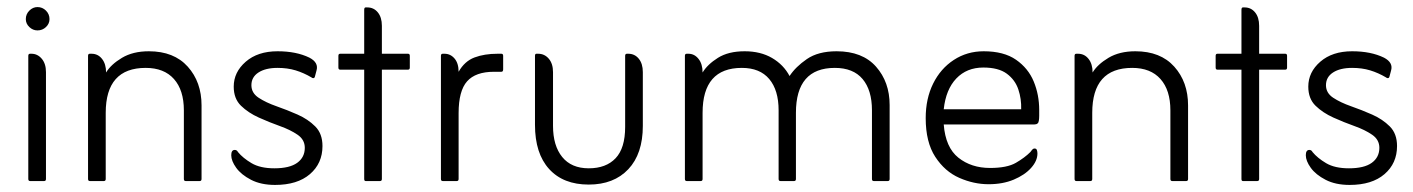

<svg xmlns="http://www.w3.org/2000/svg" viewBox="-20 -512 3997 543"><path d="M53 -458Q53 -472 63 -482Q73 -492 86 -492Q100 -492 110 -482Q120 -472 120 -458Q120 -445 110 -435.5Q100 -426 86 -426Q73 -426 63 -435.5Q53 -445 53 -458ZM65 0Q60 0 60 -6V-354Q60 -360 65 -360H69Q86 -360 98 -346Q110 -332 110 -308V-6Q110 0 105 0Z M280 -307Q294 -330 325 -348.5Q356 -367 401 -367Q472 -367 511 -323.5Q550 -280 550 -214V-6Q550 0 545 0H505Q500 0 500 -6V-200Q500 -257 472 -288.5Q444 -320 392 -320Q279 -320 279 -193V-6Q279 0 274 0H234Q229 0 229 -6V-354Q229 -360 234 -360H239Q257 -360 268.5 -345.5Q280 -331 280 -307Z M653 -82Q667 -65 691.5 -50.5Q716 -36 756 -36Q799 -36 820.5 -51.5Q842 -67 842 -94Q842 -117 821.5 -131Q801 -145 771.5 -155.5Q742 -166 712 -179.5Q682 -193 661.5 -213Q641 -233 641 -267Q641 -308 675 -337.5Q709 -367 765 -367Q818 -367 855 -349Q882 -335 875 -312L871 -297Q870 -291 866 -291Q863 -291 861 -293Q839 -306 816 -313Q793 -320 765 -320Q731 -320 711 -307Q691 -294 691 -271Q691 -249 711.5 -235.5Q732 -222 762 -211.5Q792 -201 821.5 -188Q851 -175 871.5 -154.5Q892 -134 892 -99Q892 -50 856.5 -19.5Q821 11 758 11Q718 11 690 -3.5Q662 -18 648 -37.5Q634 -57 634 -73Q634 -88 644 -88Q650 -88 653 -82Z M1010 -315H942Q937 -315 937 -321V-354Q937 -360 942 -360H1010V-484Q1010 -491 1014 -491H1019Q1037 -491 1048.5 -477Q1060 -463 1060 -439V-360H1134Q1139 -360 1139 -354V-321Q1139 -315 1134 -315H1060V-6Q1060 0 1055 0H1014Q1010 0 1010 -6Z M1237 -360Q1254 -360 1265.5 -346.5Q1277 -333 1277 -309Q1294 -339 1322 -349.5Q1350 -360 1387 -360H1398Q1403 -360 1403 -354V-316Q1403 -309 1398 -309H1377Q1325 -309 1301 -282Q1277 -255 1277 -192V-6Q1277 0 1272 0H1232Q1227 0 1227 -6V-354Q1227 -360 1232 -360Z M1645 10Q1573 10 1533 -34Q1493 -78 1493 -159V-354Q1493 -360 1497 -360H1502Q1520 -360 1532 -346Q1544 -332 1544 -308V-156Q1544 -100 1570 -68Q1596 -36 1645 -36Q1694 -36 1721 -64.5Q1748 -93 1748 -153V-354Q1748 -360 1753 -360H1757Q1775 -360 1786.5 -346Q1798 -332 1798 -308V-156Q1798 -77 1757 -33.5Q1716 10 1645 10Z M1967 -307Q1981 -330 2010.5 -348.5Q2040 -367 2086 -367Q2131 -367 2163.5 -348Q2196 -329 2213 -297Q2230 -323 2262 -345Q2294 -367 2346 -367Q2419 -367 2457.5 -323.5Q2496 -280 2496 -215V-6Q2496 0 2491 0H2451Q2446 0 2446 -6V-200Q2446 -257 2419.5 -288.5Q2393 -320 2341 -320Q2231 -320 2231 -193V-6Q2231 0 2226 0H2187Q2182 0 2182 -6V-200Q2182 -257 2155.5 -288.5Q2129 -320 2078 -320Q1967 -320 1967 -193V-6Q1967 0 1962 0H1922Q1917 0 1917 -6V-354Q1917 -360 1922 -360H1927Q1944 -360 1955.5 -345.5Q1967 -331 1967 -307Z M2649 -160Q2654 -95 2690.5 -66Q2727 -37 2780 -37Q2828 -37 2853 -51.5Q2878 -66 2894 -82Q2896 -85 2899 -88.5Q2902 -92 2906 -92Q2911 -92 2912.5 -87.5Q2914 -83 2914 -78Q2914 -57 2896 -37Q2878 -17 2847 -4Q2816 9 2776 9Q2734 9 2693 -9Q2652 -27 2625 -68.5Q2598 -110 2598 -178Q2598 -233 2619 -275.5Q2640 -318 2677.5 -342.5Q2715 -367 2762 -367Q2819 -367 2853.5 -343Q2888 -319 2903.5 -281.5Q2919 -244 2919 -201Q2919 -192 2919 -184.5Q2919 -177 2918 -171Q2917 -160 2905 -160ZM2649 -203H2868Q2869 -232 2860 -259Q2851 -286 2827.5 -303.5Q2804 -321 2761 -321Q2714 -321 2684.5 -290Q2655 -259 2649 -203Z M3070 -307Q3084 -330 3115 -348.5Q3146 -367 3191 -367Q3262 -367 3301 -323.5Q3340 -280 3340 -214V-6Q3340 0 3335 0H3295Q3290 0 3290 -6V-200Q3290 -257 3262 -288.5Q3234 -320 3182 -320Q3069 -320 3069 -193V-6Q3069 0 3064 0H3024Q3019 0 3019 -6V-354Q3019 -360 3024 -360H3029Q3047 -360 3058.5 -345.5Q3070 -331 3070 -307Z M3491 -315H3423Q3418 -315 3418 -321V-354Q3418 -360 3423 -360H3491V-484Q3491 -491 3495 -491H3500Q3518 -491 3529.5 -477Q3541 -463 3541 -439V-360H3615Q3620 -360 3620 -354V-321Q3620 -315 3615 -315H3541V-6Q3541 0 3536 0H3495Q3491 0 3491 -6Z M3692 -82Q3706 -65 3730.5 -50.5Q3755 -36 3795 -36Q3838 -36 3859.5 -51.5Q3881 -67 3881 -94Q3881 -117 3860.5 -131Q3840 -145 3810.5 -155.5Q3781 -166 3751 -179.5Q3721 -193 3700.5 -213Q3680 -233 3680 -267Q3680 -308 3714 -337.5Q3748 -367 3804 -367Q3857 -367 3894 -349Q3921 -335 3914 -312L3910 -297Q3909 -291 3905 -291Q3902 -291 3900 -293Q3878 -306 3855 -313Q3832 -320 3804 -320Q3770 -320 3750 -307Q3730 -294 3730 -271Q3730 -249 3750.5 -235.5Q3771 -222 3801 -211.5Q3831 -201 3860.5 -188Q3890 -175 3910.5 -154.5Q3931 -134 3931 -99Q3931 -50 3895.5 -19.5Q3860 11 3797 11Q3757 11 3729 -3.5Q3701 -18 3687 -37.5Q3673 -57 3673 -73Q3673 -88 3683 -88Q3689 -88 3692 -82Z"/></svg>

Font: Zain Light
Style: Regular
Weight: 300
Designer: Zain,Boutros
Foundry: Mobile Telecommunications Company (Zain), 2024
Version: Version 1.51; ttfautohint (v1.8.4)